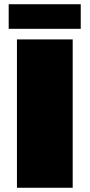

<svg xmlns="http://www.w3.org/2000/svg" viewBox="-20 -886 423 906"><path d="M60 -700H323V0H60ZM21 -750V-866H361V-750Z"/></svg>

Font: Fivo Sans Modern ExtBlk
Style: Regular
Weight: 950
Designer: Alexander Slobzheninov
Foundry: Alexander Slobzheninov
Version: 1.0